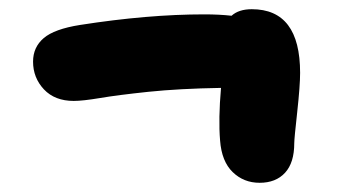

<svg xmlns="http://www.w3.org/2000/svg" viewBox="-20 -541 740 417"><path d="M140.1 -321.8Q99.1 -321.8 75.4 -346.9Q51.8 -372.1 51.8 -407.2Q51.8 -438.5 75 -458.3Q98.1 -478 153.8 -486.8Q300.8 -509.8 423.8 -509.8Q456.1 -509.8 482.9 -506.8Q498.5 -521 526.9 -521Q631.8 -521 631.8 -382.8Q631.8 -355 625.5 -297.4Q619.1 -239.7 619.1 -230Q619.1 -187.5 599.1 -165.8Q579.1 -144 543.9 -144Q509.3 -144 485.4 -167.2Q461.4 -190.4 458 -235.8Q454.1 -282.7 460 -350.1Q369.6 -348.6 302.2 -341.6Q234.9 -334.5 197.3 -328.1Q159.7 -321.8 140.1 -321.8Z"/></svg>

Font: Shantell Sans Normal
Style: Regular
Weight: 800
Designer: Stephen Nixon, Anya Danilova, Shantell Martin
Foundry: Arrow Type
Version: Version 1.006;[559af2be0]